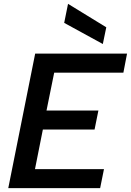

<svg xmlns="http://www.w3.org/2000/svg" viewBox="-20 -979 681 999"><path d="M622 -601H262L222 -404H492L472 -305H203L162 -99H521L501 0H23L163 -700H641ZM334 -959 533 -837 515 -750 314 -860Z"/></svg>

Font: Albert Sans SemiBold
Style: Italic
Weight: 600
Italic angle: -11.25°
Designer: Andreas Rasmussen
Foundry: a.Foundry
Version: Version 1.025